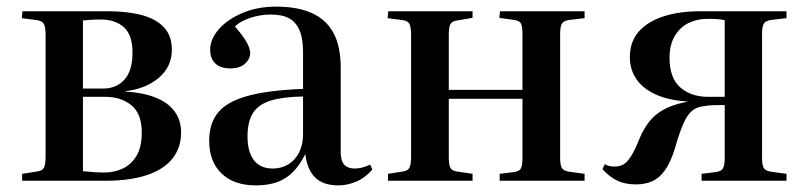

<svg xmlns="http://www.w3.org/2000/svg" viewBox="-20 -547 2443 581"><path d="M47 0V-21L92 -28Q108 -30 113 -39.5Q118 -49 118 -75V-439Q118 -464 113 -474Q108 -484 92 -486L46 -492L48 -513H305Q365 -513 408.5 -501.5Q452 -490 476 -464.5Q500 -439 500 -397Q500 -345 460.5 -311.5Q421 -278 359 -271V-270Q411 -267 449 -252.5Q487 -238 507.5 -211Q528 -184 528 -146Q528 -101 502.5 -68Q477 -35 425.5 -17.5Q374 0 297 0ZM297 -25Q325 -25 350.5 -36.5Q376 -48 392.5 -74.5Q409 -101 409 -146Q409 -203 377.5 -228.5Q346 -254 299 -254H231V-29Q249 -27 265 -26Q281 -25 297 -25ZM231 -279H292Q332 -279 356.5 -306Q381 -333 381 -388Q381 -441 355 -464.5Q329 -488 284 -488Q268 -488 254 -487Q240 -486 231 -485Z M754 14Q688 14 650.5 -22Q613 -58 613 -121Q613 -173 639.5 -206Q666 -239 728.5 -256.5Q791 -274 897 -278V-390Q897 -430 886.5 -455Q876 -480 855 -491.5Q834 -503 799 -503Q768 -503 737.5 -493Q707 -483 691 -467Q709 -446 719 -431Q729 -416 733 -405.5Q737 -395 737 -387Q737 -368 721 -354Q705 -340 677 -340Q647 -340 631.5 -355Q616 -370 616 -396Q616 -429 642.5 -459Q669 -489 714.5 -508Q760 -527 815 -527Q880 -527 923.5 -507.5Q967 -488 989 -447.5Q1011 -407 1011 -342V-86Q1011 -60 1022 -48.5Q1033 -37 1053 -37Q1064 -37 1076 -40Q1088 -43 1100 -49L1107 -34Q1084 -8 1057 3Q1030 14 1004 14Q957 14 933 -10.5Q909 -35 904 -81Q887 -47 866 -26Q845 -5 817.5 4.5Q790 14 754 14ZM805 -37Q832 -37 853 -50Q874 -63 885.5 -86.5Q897 -110 897 -140V-255Q836 -254 799 -242.5Q762 -231 745.5 -205Q729 -179 729 -134Q729 -87 748.5 -62Q768 -37 805 -37Z M1154 0V-21L1199 -28Q1214 -30 1219 -39.5Q1224 -49 1224 -75V-439Q1224 -465 1219 -474.5Q1214 -484 1199 -486L1153 -492L1155 -513H1410V-493L1363 -485Q1348 -483 1343 -474Q1338 -465 1338 -441V-275H1561V-445Q1561 -468 1556 -476.5Q1551 -485 1533 -487L1491 -493L1493 -513H1749V-492L1705 -487Q1687 -485 1681 -476.5Q1675 -468 1675 -444V-69Q1675 -46 1681 -37.5Q1687 -29 1705 -27L1749 -21V0H1492V-21L1533 -26Q1551 -28 1556 -37Q1561 -46 1561 -69V-248H1338V-71Q1338 -48 1343 -39Q1348 -30 1363 -28L1410 -21V0Z M1905 11Q1872 11 1848.5 0Q1825 -11 1803 -35L1810 -50Q1818 -46 1824.5 -44.5Q1831 -43 1840 -43Q1855 -43 1866.5 -49.5Q1878 -56 1890 -75Q1902 -94 1917 -132Q1929 -159 1945.5 -180Q1962 -201 1988.5 -215.5Q2015 -230 2054 -238L2061 -240Q2004 -243 1964.5 -261Q1925 -279 1905.5 -308Q1886 -337 1886 -374Q1886 -421 1913 -451.5Q1940 -482 1988 -497.5Q2036 -513 2099 -513H2360V-492L2316 -487Q2298 -485 2292 -476.5Q2286 -468 2286 -444V-69Q2286 -46 2292 -37.5Q2298 -29 2316 -27L2360 -21V0H2103V-21L2144 -26Q2162 -28 2167.5 -37Q2173 -46 2173 -69V-229Q2165 -229 2154.5 -229Q2144 -229 2133.5 -228.5Q2123 -228 2112 -226Q2089 -224 2074.5 -212Q2060 -200 2048 -173Q2036 -146 2022 -97Q2009 -55 1992 -31.5Q1975 -8 1953.5 1.5Q1932 11 1905 11ZM2123 -254H2173V-486Q2164 -488 2151.5 -489Q2139 -490 2121 -490Q2089 -490 2063 -477Q2037 -464 2021.5 -437.5Q2006 -411 2006 -372Q2006 -311 2038.5 -282.5Q2071 -254 2123 -254Z"/></svg>

Font: Literata 60pt Medium
Style: Regular
Weight: 500
Designer: Latin by Veronika Burian and Jose Scaglione. Greek by Irene Vlachou. Cyrillic by Vera Evstafieva.
Foundry: TypeTogether
Version: Version 3.103;gftools[0.9.29]